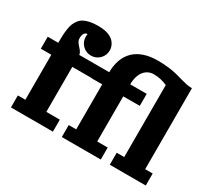

<svg xmlns="http://www.w3.org/2000/svg" viewBox="-126 -864 1190 1083"><g transform="rotate(30 469.0 -322.0)"><path d="M19.5 -371.1V-449.2H87.9Q87.9 -478.5 88.9 -498Q89.8 -517.6 93.1 -540Q96.4 -562.5 102.5 -576.8Q108.6 -591.1 119.4 -605.1Q130.1 -619.1 145.5 -627.1Q160.9 -635 183.2 -639.8Q205.6 -644.5 234.4 -644.5Q279.3 -644.5 306 -633.5Q332.8 -622.6 346.9 -602.1Q361.3 -581.8 361.3 -556.6Q361.3 -524.2 338.5 -501.3Q315.7 -478.5 283.2 -478.5Q250.7 -478.5 227.9 -501.3Q205.1 -524.2 205.1 -556.6Q205.1 -565.4 207 -573.7Q205.3 -574 203.9 -574Q193.4 -574 186.2 -563.2Q179 -552.5 179 -530.8Q179 -519.8 184.7 -510.1Q190.4 -500.5 201.4 -488.3Q210.2 -478.5 213.3 -474.9Q216.3 -471.2 220.5 -463.4Q224.6 -455.6 224.6 -449.2H351.6H419.9Q420.2 -494.1 433.1 -529.9Q446 -565.7 471.4 -590.9Q496.8 -616.2 535.8 -629.8Q574.7 -643.3 625 -643.3Q662.8 -643.3 695.7 -639.3Q728.5 -635.3 750.9 -629.5Q773.2 -623.8 792.5 -618Q811.8 -612.3 831.2 -608.3Q850.6 -604.2 869.1 -604.2V-76.9H918V1.2H683.6V-76.9H732.4V-545.7Q689.9 -565.2 644.5 -565.2Q626 -565.2 610.2 -557.9Q594.5 -550.5 582.5 -536.4Q570.6 -522.2 563.7 -499.9Q556.9 -477.5 556.6 -449.2H664.1V-371.1L556.6 -370.6V-76.9H625V1.2H371.1V-76.9H419.9V-370.1L351.6 -369.9V-371.1H224.6V-78.1H312.5V0H39.1V-78.1H87.9V-371.1Z"/></g></svg>

Font: Orelega One
Style: Regular
Weight: 400
Version: Version 1.1 ; ttfautohint (v1.8.3)